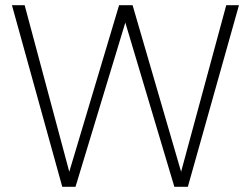

<svg xmlns="http://www.w3.org/2000/svg" viewBox="-20 -720 967 740"><path d="M220 0 26 -700H75L247 -58L439 -700H491L678 -58L852 -700H901L704 0H652L463 -633L271 0Z"/></svg>

Font: DM Sans 24pt ExtraLight
Style: Regular
Weight: 250
Designer: Colophon Foundry, Jonny Pinhorn
Foundry: Colophon Foundry
Version: Version 4.004;gftools[0.9.30]